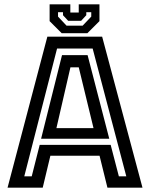

<svg xmlns="http://www.w3.org/2000/svg" viewBox="-20 -870 696 890"><path d="M15 0 199.5 -700H453.5L640.5 0H478L441.5 -148H213.5L178 0ZM92.5 -52.5H127L164 -198.5H493L531 -52.5H565.5L409.5 -645H244.5ZM170.5 -227 267.5 -614.5H386L486.5 -227ZM241.5 -276H413.5L345 -558H306.5ZM266 -716 210 -772V-850H306V-812H345V-850H441V-772L385 -716ZM288.5 -751H363L403 -793V-813.5H380V-799.5L356 -773.5H296L272 -799.5V-813.5H249V-793Z"/></svg>

Font: Tourney SemiBold
Style: Regular
Weight: 600
Version: Version 1.015